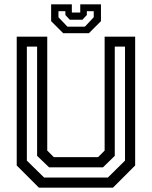

<svg xmlns="http://www.w3.org/2000/svg" viewBox="-20 -870 704 890"><path d="M160.5 0 57.5 -103V-700H199V-172L229.5 -141.5H434.5L465 -172V-700H606.5V-103L503.5 0ZM184.5 -47H480L559.5 -125.5V-654H512V-147.5L457.5 -94.5H207.5L152 -147.5V-654H104.5V-125.5ZM273 -716 217 -772V-850H313V-812H352V-850H448V-772L392 -716ZM292.5 -746.5H373.5L414.5 -790V-818H382.5V-800.5L362 -778.5H303.5L283 -800.5V-818H251V-790Z"/></svg>

Font: Tourney Medium
Style: Regular
Weight: 500
Designer: Tyler Finck
Foundry: Etcetera Type Co
Version: Version 1.015